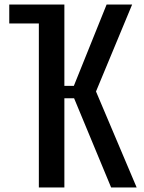

<svg xmlns="http://www.w3.org/2000/svg" viewBox="-20 -830 637 850"><path d="M152 0V-726H21V-810H265V-450H307L452 -810H565L405 -425L585 0H472L308 -395H265V0Z"/></svg>

Font: Oswald
Style: Regular
Weight: 400
Designer: Vernon Adams
Foundry: Vernon Adams
Version: Version 4.103; ttfautohint (v1.8.3)